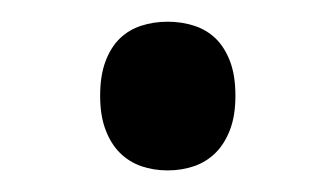

<svg xmlns="http://www.w3.org/2000/svg" viewBox="-20 -142 308 176"><path d="M71.8 -54.2Q71.8 -72.8 76.7 -85.7Q81.5 -98.6 89.8 -106.7Q98.1 -114.7 109.4 -118.4Q120.6 -122.1 133.8 -122.1Q146.5 -122.1 158 -118.4Q169.4 -114.7 177.7 -106.7Q186 -98.6 190.9 -85.7Q195.8 -72.8 195.8 -54.2Q195.8 -36.1 190.9 -23.2Q186 -10.3 177.7 -2Q169.4 6.3 158 10.3Q146.5 14.2 133.8 14.2Q120.6 14.2 109.4 10.3Q98.1 6.3 89.8 -2Q81.5 -10.3 76.7 -23.2Q71.8 -36.1 71.8 -54.2Z"/></svg>

Font: Droid Sans
Style: Regular
Weight: 400
Foundry: Ascender Corporation
Version: Version 1.00 build 114